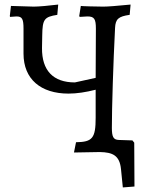

<svg xmlns="http://www.w3.org/2000/svg" viewBox="-20 -666 652 841"><path d="M568 -41 560 -51 500 -53C477 -54 470 -66 470 -106C470 -194 476 -388 484 -544C486 -583 499 -594 548 -601L552 -646C491 -640 452 -637 432 -637C400 -637 334 -639 334 -640L327 -596L329 -592L363 -594C393 -594 400 -583 400 -540L399 -325L308 -305C213 -305 163 -357 164 -456L165 -511C166 -582 174 -592 231 -601L235 -646C195 -641 149 -637 128 -637L28 -640L23 -596L24 -592C36 -593 47 -594 52 -594C77 -594 83 -583 83 -540V-431C83 -319 159 -256 280 -256C316 -256 356 -262 399 -273V-150C399 -61 385 -44 313 -43L304 2C356 1 395 0 417 0C474 1 504 15 510 75L518 155L569 151Z"/></svg>

Font: Alegreya SC
Style: Regular
Weight: 400
Designer: Juan Pablo del Peral
Foundry: Huerta Tipografica
Version: Version 2.007;PS 002.007;hotconv 1.0.88;makeotf.lib2.5.64775